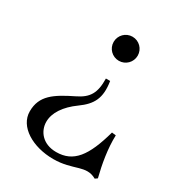

<svg xmlns="http://www.w3.org/2000/svg" viewBox="-182 -699 956 1023"><g transform="rotate(30 296.5 -187.0)"><path d="M336 -575C295 -575 262 -542 262 -501C262 -460 295 -427 336 -427C377 -427 410 -460 410 -501C410 -542 377 -575 336 -575ZM350 -311H324C326 -222 301 -182 233 -149C125 -96 60 -54 60 43C60 137 168 201 295 201C418 201 465 139 539 181L553 171C534 96 518 6 521 -75L496 -78C450 88 396 161 290 161C205 161 164 103 164 47C164 -8 201 -64 269 -113C337 -162 366 -211 350 -311Z"/></g></svg>

Font: Basteleur Moonlight
Style: Regular
Weight: 300
Designer: Keussel
Foundry: Keussel Studio
Version: Version 1.300;Glyphs 3.2 (3192)